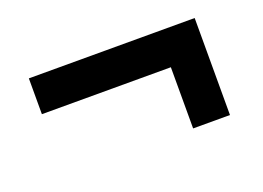

<svg xmlns="http://www.w3.org/2000/svg" viewBox="-55 -477 711 519"><g transform="rotate(-20 300.0 -217.5)"><path d="M427 -78V-254H56V-357H533V-78Z"/></g></svg>

Font: IBM Plex Sans Thai Looped SemiBold
Style: Regular
Weight: 600
Designer: Mike Abbink, Paul van der Laan, Pieter van Rosmalen, Ben Mitchell, Mark Frömberg
Foundry: Bold Monday
Version: Version 1.1